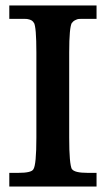

<svg xmlns="http://www.w3.org/2000/svg" viewBox="-20 -682 394 702"><path d="M14 -662H333V-613H278Q267 -613 264 -612Q258 -610 252.5 -607Q247 -604 243 -598V-599Q233 -583 233 -490V-179Q233 -82 243 -63V-64Q252 -50 300 -50H333V0H14V-50H47Q95 -50 102 -63Q113 -79 113 -179V-490Q113 -584 104 -599V-598Q99 -609 82 -612Q79 -613 69 -613H14Z"/></svg>

Font: New Athena Unicode
Style: Bold
Weight: 700
Designer: J. Rusten 1997; rev. by R. Hancock 2001, 2002, rev. by D. Mastronarde 2002-2021
Foundry: Society for Classical Studies (formerly American Philological Association)
Version: Version 5.008